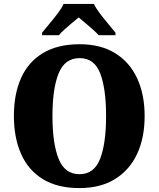

<svg xmlns="http://www.w3.org/2000/svg" viewBox="-20 -951 810 981"><path d="M386 10Q273 10 198.5 -36Q124 -82 87.5 -165Q51 -248 51 -359Q51 -470 87.5 -552Q124 -634 199 -679.5Q274 -725 387 -725Q494 -725 568 -679.5Q642 -634 680.5 -551.5Q719 -469 719 -358Q719 -247 680.5 -164.5Q642 -82 567.5 -36Q493 10 386 10ZM386 -61Q461 -61 491.5 -139.5Q522 -218 522 -358Q522 -498 492 -576Q462 -654 387 -654Q311 -654 279.5 -576Q248 -498 248 -358Q248 -218 279.5 -139.5Q311 -61 386 -61ZM195 -784Q210 -803 232 -829Q254 -855 274.5 -882Q295 -909 305 -931H460Q470 -909 490.5 -882Q511 -855 533 -829Q555 -803 570 -784V-771H484Q476 -781 457 -798Q438 -815 417 -832.5Q396 -850 382 -862Q367 -850 347 -833Q327 -816 308.5 -799.5Q290 -783 281 -771H195Z"/></svg>

Font: Noto Serif Myanmar SemiCondensed Black
Style: Regular
Weight: 900
Width: 4
Designer: Ben Mitchell and the Monotype Design Team
Foundry: Monotype Imaging Inc.
Version: Version 2.106; ttfautohint (v1.8.4.7-5d5b)